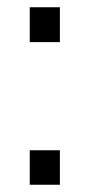

<svg xmlns="http://www.w3.org/2000/svg" viewBox="-20 -512 249 529"><path d="M145 -492H62V-396H145ZM145 -98H62V-3H145Z"/></svg>

Font: United Sans ExtraLight
Style: Regular
Weight: 200
Designer: Pablo Impallari, Rodrigo Fuenzalida (Modified by Dan O. Williams)
Version: Version 1.000;PS 001.000;hotconv 1.0.88;makeotf.lib2.5.64775